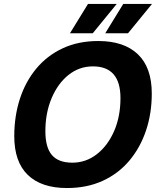

<svg xmlns="http://www.w3.org/2000/svg" viewBox="-20 -933 801 969"><path d="M318 16Q189 16 120.5 -50Q52 -116 52 -246Q52 -346 80 -433Q108 -520 162.5 -586Q217 -652 296 -689Q375 -726 476 -726Q606 -726 676 -659Q746 -592 746 -461Q746 -361 717 -274.5Q688 -188 633 -122.5Q578 -57 498.5 -20.5Q419 16 318 16ZM345 -112Q414 -112 469 -155Q524 -198 556 -271.5Q588 -345 588 -438Q588 -598 449 -598Q380 -598 326 -555Q272 -512 240.5 -437.5Q209 -363 209 -271Q209 -189 242 -150.5Q275 -112 345 -112ZM333 -765 424 -913H569L448 -765ZM511 -765 602 -913H747L626 -765Z"/></svg>

Font: Geist
Style: Bold Italic
Weight: 700
Italic angle: -12°
Designer: Basement.studio, Andrés Briganti, Mateo Zaragoza
Foundry: Basement.studio, Vercel, Andrés Briganti, Guido Ferreyra, Mateo Zaragoza
Version: Version 1.500; ttfautohint (v1.8.4.7-5d5b)